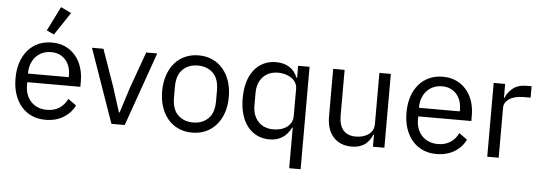

<svg xmlns="http://www.w3.org/2000/svg" viewBox="-57 -958 3764 1337"><g transform="rotate(5 1824.5 -289.5)"><path d="M279 12Q226 12 183.5 -7Q141 -26 110.5 -61.5Q80 -97 63.5 -146.5Q47 -196 47 -258Q47 -319 63.5 -369Q80 -419 110.5 -454.5Q141 -490 183.5 -509Q226 -528 279 -528Q331 -528 372 -509Q413 -490 442 -456.5Q471 -423 486.5 -377Q502 -331 502 -276V-238H131V-214Q131 -181 141.5 -152.5Q152 -124 171.5 -103Q191 -82 219.5 -70Q248 -58 284 -58Q333 -58 369.5 -81Q406 -104 426 -147L483 -106Q458 -53 405 -20.5Q352 12 279 12ZM279 -461Q246 -461 219 -449.5Q192 -438 172.5 -417Q153 -396 142 -367.5Q131 -339 131 -305V-298H416V-309Q416 -378 378.5 -419.5Q341 -461 279 -461ZM287 -585 235 -609 320 -779 393 -744Z M740 0 559 -516H639L729 -260L785 -84H790L846 -260L938 -516H1015L833 0Z M1305 12Q1253 12 1210 -7Q1167 -26 1136.5 -61.5Q1106 -97 1089 -146.5Q1072 -196 1072 -258Q1072 -319 1089 -369Q1106 -419 1136.5 -454.5Q1167 -490 1210 -509Q1253 -528 1305 -528Q1357 -528 1399.5 -509Q1442 -490 1473 -454.5Q1504 -419 1521 -369Q1538 -319 1538 -258Q1538 -196 1521 -146.5Q1504 -97 1473 -61.5Q1442 -26 1399.5 -7Q1357 12 1305 12ZM1305 -59Q1370 -59 1411 -99Q1452 -139 1452 -221V-295Q1452 -377 1411 -417Q1370 -457 1305 -457Q1240 -457 1199 -417Q1158 -377 1158 -295V-221Q1158 -139 1199 -99Q1240 -59 1305 -59Z M2000 -84H1996Q1949 12 1845 12Q1797 12 1758 -7Q1719 -26 1691.5 -61Q1664 -96 1649.5 -146Q1635 -196 1635 -258Q1635 -320 1649.5 -370Q1664 -420 1691.5 -455Q1719 -490 1758 -509Q1797 -528 1845 -528Q1899 -528 1937.5 -504.5Q1976 -481 1996 -432H2000V-516H2080V200H2000ZM1867 -60Q1894 -60 1918.5 -67Q1943 -74 1961 -87.5Q1979 -101 1989.5 -120.5Q2000 -140 2000 -165V-357Q2000 -378 1989.5 -396.5Q1979 -415 1961 -428Q1943 -441 1918.5 -448.5Q1894 -456 1867 -456Q1799 -456 1760 -413.5Q1721 -371 1721 -302V-214Q1721 -145 1760 -102.5Q1799 -60 1867 -60Z M2568 -84H2564Q2556 -66 2544.5 -48.5Q2533 -31 2516 -17.5Q2499 -4 2475 4Q2451 12 2419 12Q2339 12 2292 -39.5Q2245 -91 2245 -185V-516H2325V-199Q2325 -60 2443 -60Q2467 -60 2489.5 -66Q2512 -72 2529.5 -84Q2547 -96 2557.5 -114.5Q2568 -133 2568 -159V-516H2648V0H2568Z M3012 12Q2959 12 2916.5 -7Q2874 -26 2843.5 -61.5Q2813 -97 2796.5 -146.5Q2780 -196 2780 -258Q2780 -319 2796.5 -369Q2813 -419 2843.5 -454.5Q2874 -490 2916.5 -509Q2959 -528 3012 -528Q3064 -528 3105 -509Q3146 -490 3175 -456.5Q3204 -423 3219.5 -377Q3235 -331 3235 -276V-238H2864V-214Q2864 -181 2874.5 -152.5Q2885 -124 2904.5 -103Q2924 -82 2952.5 -70Q2981 -58 3017 -58Q3066 -58 3102.5 -81Q3139 -104 3159 -147L3216 -106Q3191 -53 3138 -20.5Q3085 12 3012 12ZM3012 -461Q2979 -461 2952 -449.5Q2925 -438 2905.5 -417Q2886 -396 2875 -367.5Q2864 -339 2864 -305V-298H3149V-309Q3149 -378 3111.5 -419.5Q3074 -461 3012 -461Z M3367 0V-516H3447V-421H3452Q3466 -458 3502 -487Q3538 -516 3601 -516H3632V-436H3585Q3520 -436 3483.5 -411.5Q3447 -387 3447 -350V0Z"/></g></svg>

Font: IBM Plex Sans Thai
Style: Regular
Weight: 400
Designer: Mike Abbink, Paul van der Laan, Pieter van Rosmalen, Ben Mitchell, Mark Frömberg
Foundry: Bold Monday
Version: Version 1.2